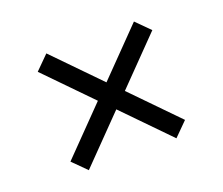

<svg xmlns="http://www.w3.org/2000/svg" viewBox="-80 -632 760 655"><g transform="rotate(-20 300.0 -305.0)"><path d="M300 -256 141 -93 92 -142 251 -305 92 -468 141 -517 300 -354 459 -517 508 -468 349 -305 508 -142 459 -93Z"/></g></svg>

Font: IBM Plex Sans Arabic
Style: Regular
Weight: 400
Designer: Mike Abbink, Paul van der Laan, Pieter van Rosmalen, Wael Morcos, Khajak Apelian
Foundry: Bold Monday
Version: Version 1.005